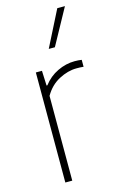

<svg xmlns="http://www.w3.org/2000/svg" viewBox="-124 -859 558 910"><g transform="rotate(-15 155.0 -404.0)"><path d="M78.5 0V-540H108.5L111.5 -467H115.5Q144 -504.5 185.2 -524.2Q226.5 -544 269.5 -544Q288.5 -544 304 -541.5V-507.5Q295 -508.5 287.2 -508.8Q279.5 -509 269 -509Q227 -509 183 -485.8Q139 -462.5 112.5 -416V0ZM166.5 -632 255.5 -808H293L196.5 -632Z"/></g></svg>

Font: Encode Sans Semi Condensed Thin
Style: Regular
Weight: 100
Width: 4
Designer: Multiple Designers
Foundry: Impallari Type
Version: Version 3.000; ttfautohint (v1.8.3) -l 8 -r 50 -G 200 -x 14 